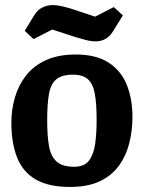

<svg xmlns="http://www.w3.org/2000/svg" viewBox="-20 -727 570 761"><path d="M257 14Q172 14 121 -16Q70 -46 47.5 -103.5Q25 -161 25 -240Q25 -292 39 -340.5Q53 -389 83 -427.5Q113 -466 162 -488.5Q211 -511 280 -511Q360 -511 409.5 -479.5Q459 -448 482 -392Q505 -336 505 -263Q505 -210 492.5 -160Q480 -110 451.5 -70.5Q423 -31 375.5 -8.5Q328 14 257 14ZM274 -66Q315 -66 333.5 -91.5Q352 -117 357.5 -159Q363 -201 363 -250Q363 -315 356 -354.5Q349 -394 329 -412.5Q309 -431 269 -431Q225 -431 203 -412.5Q181 -394 174 -354Q167 -314 167 -250Q167 -190 174 -149Q181 -108 204 -87Q227 -66 274 -66ZM359 -563Q341 -563 320 -568.5Q299 -574 279 -580L187 -610L113 -572L78 -605L116 -667Q129 -688 148.5 -697.5Q168 -707 190 -707Q205 -707 226.5 -702Q248 -697 267 -691L357 -661L431 -699L467 -666L428 -603Q416 -583 398.5 -573Q381 -563 359 -563Z"/></svg>

Font: Faustina Light
Style: Bold
Weight: 700
Version: Version 1.200